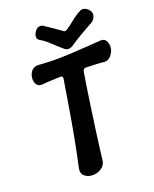

<svg xmlns="http://www.w3.org/2000/svg" viewBox="-162 -970 863 1074"><g transform="rotate(-20 269.5 -433.0)"><path d="M280 -46Q277 -19 253.5 -3Q230 13 202 13Q173 13 154 -3Q135 -19 140 -46Q159 -134 174.5 -216.5Q190 -299 203.5 -381Q217 -463 231 -548Q234 -567 218 -566Q191 -565 163.5 -564Q136 -563 108 -560Q84 -559 74 -577.5Q64 -596 68 -619Q72 -643 87.5 -657.5Q103 -672 126 -670Q217 -663 310 -668Q403 -673 497 -680Q521 -682 531.5 -663Q542 -644 538 -619Q534 -596 517.5 -577.5Q501 -559 478 -560Q452 -563 425.5 -564Q399 -565 372 -566Q354 -567 351 -548Q337 -464 325 -381Q313 -298 301.5 -215Q290 -132 280 -46ZM506 -849Q511 -841 509.5 -829.5Q508 -818 501.5 -807.5Q495 -797 484 -791Q441 -767 409 -748.5Q377 -730 342 -706Q328 -697 315 -697Q302 -697 292 -706Q263 -730 235 -757Q207 -784 179 -800Q165 -808 165.5 -822Q166 -836 175 -849L176 -851Q187 -868 202.5 -871Q218 -874 230 -864Q255 -848 277.5 -832Q300 -816 324 -799Q328 -797 331 -797Q334 -797 338 -799Q366 -816 390.5 -837Q415 -858 446 -874Q461 -884 479 -875.5Q497 -867 505 -851Z"/></g></svg>

Font: Winky Sans Medium
Style: Italic
Weight: 500
Italic angle: -8.97852°
Designer: Simon Atzbach
Foundry: typofactur
Version: Version 1.205